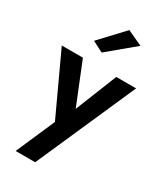

<svg xmlns="http://www.w3.org/2000/svg" viewBox="-239 -831 976 1141"><g transform="rotate(30 249.0 -260.0)"><path d="M220 -542 146 -580 296 -740 400 -692ZM204 220H70L186 -46L-6 -460H139L254 -175L368 -460H504Z"/></g></svg>

Font: Venryn Sans SemiBold
Style: Regular
Weight: 600
Designer: Owen Earl, indestructible type* (font) & Cristiano Sobral (main changes)
Version: Version 3.60;October 28, 2020;FontCreator 13.0.0.2681 64-bit